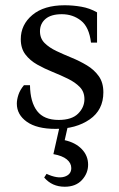

<svg xmlns="http://www.w3.org/2000/svg" viewBox="-20 -475 451 730"><path d="M191 15Q120 15 82 -12Q44 -39 44 -81Q44 -96 50 -114.5Q56 -133 71 -151H94Q95 -87 121 -53Q147 -19 203 -19Q253 -19 277 -43Q301 -67 301 -98Q301 -126 283.5 -144Q266 -162 238.5 -175.5Q211 -189 180 -201.5Q149 -214 121.5 -229.5Q94 -245 76.5 -268Q59 -291 59 -326Q59 -381 103 -418Q147 -455 226 -455Q257 -455 289 -449.5Q321 -444 349 -428V-313H326Q319 -372 288 -396.5Q257 -421 215 -421Q174 -421 153 -403Q132 -385 132 -356Q132 -329 149.5 -311.5Q167 -294 194.5 -281Q222 -268 252.5 -255.5Q283 -243 310.5 -226.5Q338 -210 355.5 -185.5Q373 -161 373 -124Q373 -57 321 -21Q269 15 191 15ZM226 58Q267 67 291 92Q315 117 315 151Q315 184 291.5 209.5Q268 235 226 235Q178 235 148 200L157 186Q198 205 224.5 197Q251 189 251 164Q251 145 234 131Q217 117 183 111L211 -13H242Z"/></svg>

Font: Bona Nova
Style: Regular
Weight: 400
Designer: Mateusz Machalski
Foundry: Capitalics
Version: Version 4.001; ttfautohint (v1.8.3)